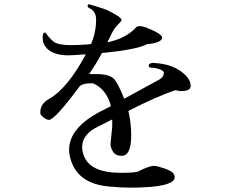

<svg xmlns="http://www.w3.org/2000/svg" viewBox="-20 -826 1040 881"><path d="M317 -573Q591 -589 654 -623Q724 -630 724 -654Q724 -670 653 -699Q634 -706 621 -706Q609 -706 604 -700Q557 -649 473 -632Q375 -619 304 -619Q251 -619 230 -632Q210 -646 192 -672Q187 -679 181 -675Q175 -670 176 -648Q176 -625 195 -604Q227 -572 296 -572Q306 -572 317 -573ZM782 -14Q782 -19 776 -30Q770 -40 735 -53Q699 -65 687 -65Q675 -65 653 -57Q630 -48 618 -41Q606 -33 537 -33Q536 -33 535 -33Q394 -33 365 -111Q357 -132 357 -151Q357 -204 416 -238Q441 -251 495 -278Q495 -265 495 -246L487 -164Q487 -150 498 -131Q510 -111 539 -111Q582 -111 582 -206Q582 -262 569 -317Q693 -381 781 -411Q785 -413 792 -411Q799 -408 817 -408Q855 -410 855 -431Q855 -457 831 -481Q780 -532 688 -537Q685 -538 682 -538Q662 -535 662 -525Q662 -515 678 -515Q694 -515 713 -508Q732 -501 732 -492Q732 -473 711 -461L550 -373Q521 -444 505 -462Q484 -486 423 -486H422H389Q430 -546 457 -601Q484 -656 496 -679Q508 -701 523 -715Q538 -729 538 -734Q537 -748 471 -780Q458 -786 394 -805Q382 -809 382 -799Q382 -792 391 -788Q421 -774 421 -736Q421 -654 374 -577Q289 -419 205 -372Q165 -350 165 -311Q165 -306 166 -301Q187 -276 205 -276Q231 -276 344 -428Q356 -444 403 -444Q404 -444 404 -444Q405 -444 406 -444Q468 -418 489 -339L442 -315Q297 -240 297 -138Q297 -120 302 -102Q333 18 483 30Q531 35 577 35Q782 35 782 -14Z"/></svg>

Font: Sawarabi Mincho
Style: Regular
Weight: 400
Version: Version 1.082; ttfautohint (v1.8.4.7-5d5b)